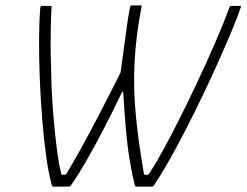

<svg xmlns="http://www.w3.org/2000/svg" viewBox="-20 -695 918 715"><path d="M181 0Q177 0 175 -1.5Q173 -3 173 -5Q161 -48 152 -112.5Q143 -177 137 -253Q131 -329 128 -405.5Q125 -482 125.5 -550Q126 -618 130 -667Q131 -669 132 -671Q133 -673 136 -673H167Q172 -673 172 -672Q172 -671 172 -668Q170 -632 169 -585.5Q168 -539 169 -485Q170 -431 172 -372Q174 -327 177.5 -281.5Q181 -236 185.5 -194Q190 -152 195 -116Q200 -80 207 -52Q208 -50 208.5 -47Q209 -44 212 -44H220Q223 -44 225.5 -46Q228 -48 230 -52Q245 -77 266.5 -115Q288 -153 312 -198Q336 -243 358.5 -286.5Q381 -330 399.5 -366.5Q418 -403 429 -425Q433 -457 438.5 -494.5Q444 -532 448.5 -567.5Q453 -603 457.5 -630.5Q462 -658 464 -669Q466 -671 466.5 -673Q467 -675 470 -675H503Q507 -675 507.5 -673.5Q508 -672 507 -669Q486 -561 481 -462.5Q476 -364 486 -264Q496 -164 515 -53Q516 -49 516.5 -46.5Q517 -44 520 -44Q522 -44 524.5 -44Q527 -44 529 -44Q532 -44 538 -52Q562 -89 590.5 -141.5Q619 -194 649.5 -254.5Q680 -315 708 -375Q748 -459 782 -537.5Q816 -616 834 -667Q836 -670 837 -671.5Q838 -673 840 -673H874Q880 -673 876 -666Q864 -630 841.5 -576.5Q819 -523 791 -460.5Q763 -398 731.5 -332.5Q700 -267 668 -205Q636 -143 606.5 -91.5Q577 -40 554 -6Q552 -2 549 -1Q546 0 543 0Q535 0 525.5 0Q516 0 507 0Q498 0 489 0Q486 0 484 -1.5Q482 -3 482 -5Q472 -44 463 -98.5Q454 -153 448.5 -217.5Q443 -282 439 -349Q439 -354 437 -354Q435 -354 433 -349Q401 -282 367 -216.5Q333 -151 301.5 -96Q270 -41 245 -6Q243 -2 240 -1Q237 0 234 0Z"/></svg>

Font: Glory Thin ExtraLight
Style: Italic
Weight: 250
Italic angle: -12°
Version: Version 1.011